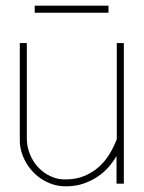

<svg xmlns="http://www.w3.org/2000/svg" viewBox="-20 -638 499 667"><path d="M410.2 -488.3H385.7V-154.8Q376.5 -129.9 361.6 -104.7Q346.7 -79.6 325 -59.6Q303.2 -39.6 273.9 -27.1Q244.6 -14.6 205.6 -14.6Q179.2 -14.6 155.3 -25.9Q131.3 -37.1 113 -56.4Q94.7 -75.7 84 -102.1Q73.2 -128.4 73.2 -158.7V-488.3H48.8V-150.4Q48.8 -130.4 54.4 -110.8Q60.1 -91.3 70.3 -73.5Q80.6 -55.7 95 -40.5Q109.4 -25.4 127 -14.4Q144.5 -3.4 165 2.9Q185.5 9.3 208 9.3Q243.2 9.3 271.5 -0.7Q299.8 -10.7 321.8 -26.1Q343.8 -41.5 359.4 -60.1Q375 -78.6 384.8 -96.2V0H410.2ZM356.9 -618.2H100.6V-593.8H356.9Z"/></svg>

Font: SaysetthaMai Thin
Style: Regular
Weight: 100
Designer: John M. Durdin
Foundry: Lao Script for Windows
Version: Version 1.101